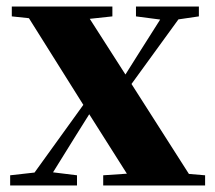

<svg xmlns="http://www.w3.org/2000/svg" viewBox="-20 -566 657 586"><path d="M11 0V-31L100 -41H134L215 -31V0ZM57 0 292 -326 314 -306H308L212 -153L117 0ZM295 0V-31L442 -41H487L606 -31V0ZM330 -239 307 -261H314L404 -404L494 -546H553ZM390 0 245 -229 46 -546H230L369 -329L579 0ZM16 -516V-546H323V-516L212 -504H129ZM395 -516V-546H587V-516L512 -505H479Z"/></svg>

Font: Noto Serif JP ExtraLight Black
Style: Regular
Weight: 900
Version: Version 2.003-H1;hotconv 1.1.1;makeotfexe 2.6.0